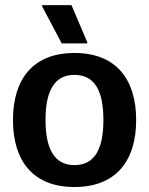

<svg xmlns="http://www.w3.org/2000/svg" viewBox="-20 -720 584 752"><path d="M321.7 -550V-555L260 -700H145V-695L221.7 -550ZM271.7 12.5C434.2 12.5 513.3 -90 513.3 -250C513.3 -410 434.2 -512.5 271.7 -512.5C109.2 -512.5 30.8 -410 30.8 -250C30.8 -90 109.2 12.5 271.7 12.5ZM271.7 -73.3C194.2 -73.3 158.3 -135 158.3 -250C158.3 -365.8 194.2 -426.7 271.7 -426.7C350 -426.7 385 -365.8 385 -250C385 -135 350 -73.3 271.7 -73.3Z"/></svg>

Font: Familjen Grotesk SemiBold
Style: Regular
Weight: 600
Designer: Anders Wikstroem, Jonas Baeckman, Matilda Gysing, Kristian Moeller
Foundry: Familjen STHLM AB
Version: Version 2.000